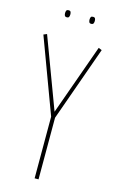

<svg xmlns="http://www.w3.org/2000/svg" viewBox="-128 -897 578 948"><g transform="rotate(15 160.5 -422.5)"><path d="M152 0V-315L10 -697L27 -704L162 -343L291 -704L308 -697L172 -315V0ZM224 -809Q216 -809 213.5 -814.5Q211 -820 211 -827Q211 -835 213.5 -840Q216 -845 224 -845Q233 -845 235.5 -840Q238 -835 238 -827Q238 -820 235.5 -814.5Q233 -809 224 -809ZM100 -809Q91 -809 88.5 -814.5Q86 -820 86 -827Q86 -835 88.5 -840Q91 -845 100 -845Q108 -845 110.5 -840Q113 -835 113 -827Q113 -820 110.5 -814.5Q108 -809 100 -809Z"/></g></svg>

Font: Georama Condensed Thin
Style: Regular
Weight: 100
Width: 3
Designer: Jean-Baptiste Levee
Foundry: Production Type
Version: Version 1.000